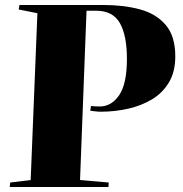

<svg xmlns="http://www.w3.org/2000/svg" viewBox="-20 -750 735 770"><path d="M345 -325Q353 -324 361.5 -323.5Q370 -323 380 -323Q427 -323 458 -368.5Q489 -414 489 -514Q489 -607 461 -657Q433 -707 365 -707H327L301 -28L416 -18L415 0H19L21 -18L103 -28L130 -697L55 -712L58 -730H395Q476 -730 541 -712.5Q606 -695 644.5 -650Q683 -605 683 -524Q683 -462 657.5 -419.5Q632 -377 589.5 -351.5Q547 -326 493.5 -314Q440 -302 385 -302Q373 -302 361.5 -303.5Q350 -305 342 -306Z"/></svg>

Font: Literata 72pt ExtraBold
Style: Italic
Weight: 800
Italic angle: -2°
Designer: Latin by Veronika Burian and Jose Scaglione. Greek by Irene Vlachou. Cyrillic by Vera Evstafieva
Foundry: TypeTogether
Version: Version 3.002